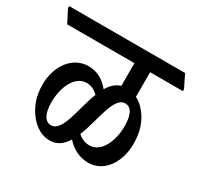

<svg xmlns="http://www.w3.org/2000/svg" viewBox="-167 -771 882 858"><g transform="rotate(30 274.0 -342.0)"><path d="M183 -60C222 -60 248 -82 268 -114C298 -80 338 -60 381 -60C463 -60 516 -138 516 -234C516 -298 499 -343 470 -380C456 -398 439 -413 420 -422V-549H589V-559L557 -624H-41V-613L-8 -549H339V-432C313 -424 293 -405 278 -379C248 -416 213 -435 169 -435C88 -435 31 -359 31 -261C31 -197 51 -151 81 -114C108 -81 143 -60 183 -60ZM394 -373C422 -373 442 -347 442 -283C442 -200 405 -130 348 -130C325 -130 306 -138 288 -154C325 -246 335 -373 394 -373ZM105 -213C105 -297 142 -366 199 -366C222 -366 241 -357 259 -339C223 -247 213 -122 154 -122C126 -122 105 -149 105 -213Z"/></g></svg>

Font: Noto Serif Devanagari ExtraCondensed Medium
Style: Regular
Weight: 500
Width: 2
Designer: Universal Thirst, Indian Type Foundry and the Monotype Design Team
Foundry: Monotype Imaging Inc.
Version: Version 2.004